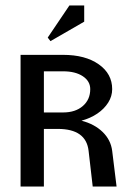

<svg xmlns="http://www.w3.org/2000/svg" viewBox="-20 -680 470 700"><path d="M164 -530 154 -543 233 -660H287V-601ZM55 0V-480H210Q291 -480 340 -445.5Q389 -411 389 -355Q389 -329 374.5 -306Q360 -283 335 -266Q310 -249 277 -240Q324 -228 354 -199Q384 -170 389 -130L405 0H318L303 -130Q294 -210 191 -210H140V0ZM140 -270H210Q255 -270 282 -293.5Q309 -317 309 -355Q309 -384 282 -402Q255 -420 210 -420H140Z"/></svg>

Font: Glametrix
Style: Bold
Weight: 700
Designer: gluk
Foundry: gluk
Version: Version 0.40